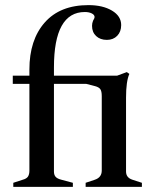

<svg xmlns="http://www.w3.org/2000/svg" viewBox="-20 -731 594 751"><path d="M32 -16 69 -28Q84 -32 89.5 -40.5Q95 -49 95 -64V-403H30V-435H95V-459Q95 -575 155 -643Q215 -711 326 -711Q382 -711 418 -689.5Q454 -668 454 -633Q454 -607 438.5 -591Q423 -575 398 -575Q372 -575 356 -590Q340 -605 340 -630Q340 -640 344 -650Q350 -660 350 -664Q350 -673 339 -678.5Q328 -684 312 -684Q191 -684 191 -467V-435H438L476 -449L486 -442Q473 -413 473 -349V-60Q473 -36 498 -28L535 -16V0H315V-16L351 -28Q378 -37 378 -64V-355Q378 -374 372.5 -382Q367 -390 352 -394L317 -403H191V-60Q191 -47 197.5 -39.5Q204 -32 220 -28L265 -16V0H32Z"/></svg>

Font: Ibarra Real Nova SemiBold
Style: Regular
Weight: 600
Designer: Jose Maria Ribagorda & Octavio Pardo
Foundry: Jose Maria Ribagorda
Version: Version 1.014